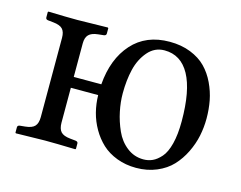

<svg xmlns="http://www.w3.org/2000/svg" viewBox="-71 -545 828 660"><g transform="rotate(15 343.0 -214.5)"><path d="M449.2 -405.8Q414.1 -405.8 390.4 -378.2Q366.7 -350.6 357.4 -311.8Q348.1 -272.9 348.1 -226.1Q348.1 -194.8 355 -161.9Q361.8 -128.9 376 -97.2Q390.1 -65.4 416 -45.2Q441.9 -24.9 475.1 -24.9Q492.2 -24.9 507.3 -31.7Q522.5 -38.6 537.1 -55.2Q551.8 -71.8 560.3 -105Q568.8 -138.2 568.8 -185.1Q568.8 -294.4 538.3 -350.1Q507.8 -405.8 449.2 -405.8ZM269 -236.8Q276.4 -329.1 325.7 -384Q375 -439 459 -439Q500.5 -439 533.7 -425.8Q566.9 -412.6 588.1 -390.9Q609.4 -369.1 623.3 -339.8Q637.2 -310.5 643.1 -280Q648.9 -249.5 648.9 -216.8Q648.9 -185.5 642.6 -154.8Q636.2 -124 621.6 -94Q606.9 -64 585.4 -41Q564 -18.1 531 -4.2Q498 9.8 458 9.8Q420.9 9.8 389.4 -2.2Q357.9 -14.2 336.2 -34.4Q314.5 -54.7 299.1 -81.5Q283.7 -108.4 276.1 -137.9Q268.6 -167.5 268.1 -198.2H170.9V-74.2Q170.9 -52.2 180.4 -41.7Q189.9 -31.2 213.9 -28.8L232.9 -26.9Q242.2 -25.9 242.2 -19V0L240.2 2Q170.9 0 131.8 0L28.8 2L26.9 0V-19Q26.9 -25.9 35.2 -26.9L54.2 -28.8Q78.1 -31.2 87.6 -41.7Q97.2 -52.2 97.2 -74.2V-356Q97.2 -377.4 87.6 -387.5Q78.1 -397.5 54.2 -399.9L35.2 -401.9Q26.9 -402.8 26.9 -410.2V-429.2L28.8 -431.2Q96.7 -429.2 131.8 -429.2L240.2 -431.2L242.2 -429.2V-410.2Q242.2 -402.8 232.9 -401.9L213.9 -399.9Q190.9 -397.5 180.9 -387.2Q170.9 -377 170.9 -356V-236.8Z"/></g></svg>

Font: Linux Libertine G
Style: Regular
Weight: 400
Designer: Philipp H. Poll
Foundry: Philipp H. Poll
Version: Version 4.7.5